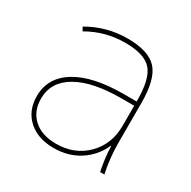

<svg xmlns="http://www.w3.org/2000/svg" viewBox="-127 -653 781 786"><g transform="rotate(30 263.5 -260.0)"><path d="M422 -115H420Q394 -57 342 -23.5Q290 10 221 10Q146 10 101 -31Q56 -72 56 -140Q56 -228 135.5 -276.5Q215 -325 361 -325H421V-330Q421 -432 386.5 -471Q352 -510 261 -510Q167 -510 86 -463L76 -480Q162 -530 261 -530Q360 -530 400.5 -486Q441 -442 441 -330V-140Q441 -70 456 0H436Q423 -62 422 -115ZM76 -140Q76 -80 115 -45Q154 -10 221 -10Q308 -10 364.5 -66.5Q421 -123 421 -210V-305H361Q225 -305 150.5 -262Q76 -219 76 -140Z"/></g></svg>

Font: M PLUS 1p Thin
Style: Regular
Weight: 250
Version: Version 1.062